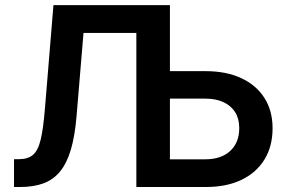

<svg xmlns="http://www.w3.org/2000/svg" viewBox="-20 -748 1150 768"><path d="M36.1 0V-111.3H55.7Q91.8 -111.3 112.1 -128.7Q132.3 -146 142.8 -189.9Q153.3 -233.9 159.7 -313.5L193.8 -727.5H540.5V-616.2H314L286.1 -281.7Q279.3 -202.6 263.2 -148.7Q247.1 -94.7 220.2 -62Q193.4 -29.3 153.8 -14.6Q114.3 0 60.5 0ZM614.3 -463.4H802.7Q884.8 -463.4 944.8 -435.5Q1004.9 -407.7 1037.6 -356.4Q1070.3 -305.2 1070.3 -234.9Q1070.3 -162.6 1037.8 -109.9Q1005.4 -57.1 945.8 -28.6Q886.2 0 804.2 0H525.4V-727.5H659.7V-110.8H801.3Q864.7 -110.8 900.9 -144.3Q937 -177.7 937 -235.8Q937 -272.9 920.7 -299.1Q904.3 -325.2 873.8 -339.4Q843.3 -353.5 801.3 -353.5H614.3Z"/></svg>

Font: V-Inter
Style: SemiBold-600
Weight: 600
Designer: Rasmus Andersson
Foundry: rsms
Version: Version 4.000;git-4146feb